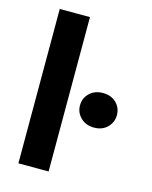

<svg xmlns="http://www.w3.org/2000/svg" viewBox="-109 -787 678 859"><g transform="rotate(15 230.0 -357.5)"><path d="M60 0V-715H200V0ZM345 -242Q307 -242 283 -265.5Q259 -289 259 -322Q259 -356 283 -379Q307 -402 345 -402Q383 -402 406.5 -379Q430 -356 430 -322Q430 -289 406.5 -265.5Q383 -242 345 -242Z"/></g></svg>

Font: DM Sans 28pt ExtraBold
Style: Regular
Weight: 800
Version: Version 4.004;gftools[0.9.30]